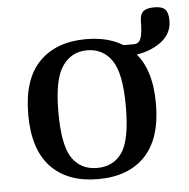

<svg xmlns="http://www.w3.org/2000/svg" viewBox="-46 -640 675 686"><g transform="rotate(-5 291.0 -297.0)"><path d="M50 -251Q50 -378 111 -440Q172 -502 279 -502Q386 -502 447 -440Q508 -378 508 -251Q508 -126 448 -63Q388 0 279 0Q170 0 110 -63Q50 -126 50 -251ZM400 -251Q400 -369 368 -415.5Q336 -462 279 -462Q223 -462 190.5 -415Q158 -368 158 -251Q158 -132 189 -86Q220 -40 279 -40Q338 -40 369 -85.5Q400 -131 400 -251ZM532 -594Q560 -594 571 -582Q582 -570 582 -542Q582 -490 532.5 -459Q483 -428 410 -428V-469H448Q466 -469 473 -487.5Q480 -506 480 -549Q480 -572 491.5 -583Q503 -594 532 -594Z"/></g></svg>

Font: Marmelad for Arash.Academy
Style: Regular
Weight: 400
Designer: Manvel Shmavonyan
Foundry: Cyreal
Version: Version 1.110;Glyphs 3.2 (3202)